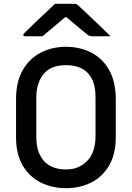

<svg xmlns="http://www.w3.org/2000/svg" viewBox="-20 -965 690 1005"><path d="M325 -720Q399 -720 458 -689.5Q517 -659 551.5 -598Q586 -537 586 -444V-246Q586 -158 551 -98.5Q516 -39 457 -9.5Q398 20 325 20Q253 20 193.5 -9.5Q134 -39 99 -98.5Q64 -158 64 -246V-444Q64 -537 99 -598Q134 -659 193.5 -689.5Q253 -720 325 -720ZM170 -251Q170 -195 185 -162.5Q200 -130 219 -113Q236 -98 262.5 -88Q289 -78 327 -78Q393 -78 436.5 -123Q480 -168 480 -253V-454Q480 -504 468 -536Q456 -568 435 -587Q418 -604 390.5 -614Q363 -624 327 -624Q245 -624 207.5 -577Q170 -530 170 -454ZM268 -945H369Q377 -945 382.5 -942Q388 -939 402 -925Q413 -915 440 -889.5Q467 -864 499.5 -833Q532 -802 559 -775H465Q454 -775 449 -777Q444 -779 436 -785Q422 -796 395 -818.5Q368 -841 328 -875H321Q283 -843 254 -818.5Q225 -794 202 -775H113Q102 -775 102 -782Q102 -786 105.5 -790Q109 -794 124 -808Q141 -825 168.5 -851Q196 -877 223.5 -903Q251 -929 268 -945Z"/></svg>

Font: Recursive Sn Lnr St Med
Style: Regular
Weight: 500
Version: Version 1.085;hotconv 1.1.0;makeotfexe 2.6.0; ttfautohint (v